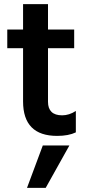

<svg xmlns="http://www.w3.org/2000/svg" viewBox="-20 -649 419 924"><path d="M200 255H110L186 51H314ZM255 5Q91 5 91 -161V-417H15V-507H91V-629H211V-507H337V-417H211V-159Q211 -127 228 -110.5Q245 -94 279 -94Q313 -94 345 -115V-12Q310 5 255 5Z"/></svg>

Font: Hind Jalandhar SemiBold
Style: Regular
Weight: 600
Designer: Namrata Goyal
Foundry: Indian Type Foundry
Version: Version 0.702;PS 1.0;hotconv 1.0.81;makeotf.lib2.5.63406